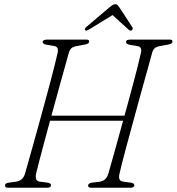

<svg xmlns="http://www.w3.org/2000/svg" viewBox="-20 -887 835 907"><path d="M150.5 -66.5Q147 -49.5 151 -40.2Q155 -31 167.5 -29L205.5 -24Q214 -22.5 217.5 -19.5Q221 -16.5 221 -11Q221 -5.5 215.5 -2.8Q210 0 202.5 0H19.5Q11 0 7.2 -2.8Q3.5 -5.5 3.5 -10.5Q3.5 -16 7.8 -19.5Q12 -23 21 -24L56.5 -29Q73 -31.5 83 -40.8Q93 -50 98 -66Q103.5 -85 113.2 -119.8Q123 -154.5 135.5 -199Q148 -243.5 161.8 -293.8Q175.5 -344 189.5 -394.8Q203.5 -445.5 215.8 -492Q228 -538.5 237.5 -576Q247 -613.5 252 -636.5Q255.5 -651 251.8 -659.2Q248 -667.5 234.5 -670L198.5 -676Q189 -678 185.2 -681Q181.5 -684 181.5 -689.5Q182 -695 187.8 -697.5Q193.5 -700 204.5 -700H386.5Q395 -700 398 -697.8Q401 -695.5 401 -691Q401 -685.5 396.5 -682Q392 -678.5 381 -676.5L340.5 -669Q326 -666.5 317.8 -659.5Q309.5 -652.5 305.5 -639Q299 -614.5 288 -576Q277 -537.5 264 -490Q251 -442.5 236.8 -391Q222.5 -339.5 209 -289.2Q195.5 -239 183.5 -194.5Q171.5 -150 163 -116.8Q154.5 -83.5 150.5 -66.5ZM203 -340.5H591.5L583.5 -316.5H195.5ZM544.5 -66.5Q540.5 -49.5 544.5 -40.2Q548.5 -31 561.5 -29L599 -24Q607.5 -22.5 611 -19.5Q614.5 -16.5 614.5 -11Q614.5 -5.5 609 -2.8Q603.5 0 596 0H412.5Q403.5 0 399.8 -2.8Q396 -5.5 396 -10.5Q396 -15.5 400.5 -19Q405 -22.5 413.5 -24L450.5 -28.5Q466.5 -31 476.5 -40.2Q486.5 -49.5 491.5 -66Q497 -85 506.8 -119.5Q516.5 -154 529 -198.8Q541.5 -243.5 555.2 -293.8Q569 -344 583 -394.5Q597 -445 609.2 -491.5Q621.5 -538 631 -575.8Q640.5 -613.5 645.5 -636.5Q649 -651 645.2 -659.2Q641.5 -667.5 628 -669.5L592 -675.5Q582.5 -678 579 -681Q575.5 -684 575.5 -689.5Q575.5 -695 581 -697.5Q586.5 -700 597 -700H780Q788.5 -700 791.8 -697.8Q795 -695.5 794.5 -690.5Q794.5 -685 790.2 -681.8Q786 -678.5 775 -676.5L734 -669Q719.5 -666.5 711.2 -659.5Q703 -652.5 699 -639Q692.5 -614.5 681.8 -576Q671 -537.5 657.8 -490Q644.5 -442.5 630.5 -391Q616.5 -339.5 602.8 -289.2Q589 -239 577 -194.5Q565 -150 556.5 -116.5Q548 -83 544.5 -66.5ZM518.5 -820H507L587.5 -747Q596 -739.5 602.5 -744Q605.5 -746 606.8 -750Q608 -754 605.5 -758L543 -853.5Q538.5 -860 534.8 -863.5Q531 -867 524.5 -867Q518 -867 512.2 -863.5Q506.5 -860 498.5 -853.5L386.5 -758.5Q382 -754.5 381 -750.5Q380 -746.5 382 -744.5Q384.5 -742 389 -742.8Q393.5 -743.5 399.5 -747Z"/></svg>

Font: Fraunces 72pt Soft Wonky ExtraLight
Style: Italic
Weight: 250
Italic angle: -16°
Version: Version 1.000;[b76b70a41]